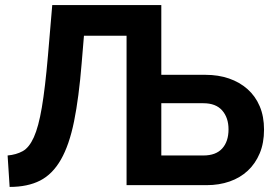

<svg xmlns="http://www.w3.org/2000/svg" viewBox="-20 -730 1084 757"><path d="M10 -117Q44 -120 69.5 -134Q95 -148 113.5 -189Q132 -230 145 -306.5Q158 -383 169 -510L186 -710H616V-435H790Q841 -435 883 -420.5Q925 -406 956 -378.5Q987 -351 1004 -311Q1021 -271 1021 -219Q1021 -166 1004 -125.5Q987 -85 957 -57Q927 -29 885.5 -14.5Q844 0 795 0H479V-589H311L302 -481Q291 -345 272 -251.5Q253 -158 220 -100.5Q187 -43 138 -18Q89 7 18 7ZM782 -117Q831 -117 856 -144.5Q881 -172 881 -220Q881 -266 856 -294.5Q831 -323 782 -323H616V-117Z"/></svg>

Font: Oxford Sans
Style: Bold
Weight: 700
Designer: Matt McInerney, Pablo Impallari, Rodrigo Fuenzalida
Foundry: Matt McInerney, Pablo Impallari, Rodrigo Fuenzalida
Version: Version 3.000g; ttfautohint (v1.5) -l 8 -r 28 -G 28 -x 14 -D